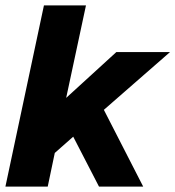

<svg xmlns="http://www.w3.org/2000/svg" viewBox="-41 -688 647 708"><path d="M-21 0 121 -668H276L203 -327L388 -496H586L342 -283L487 0H324L229 -184L161 -124L135 0Z"/></svg>

Font: Atkinson Hyperlegible
Style: Bold Italic
Weight: 700
Italic angle: -12°
Designer: Elliott Scott, Megan Eiswerth, Linus Boman, Theodore Petrosky
Foundry: Braille Institute
Version: Version 1.006; ttfautohint (v1.8.3)